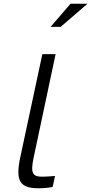

<svg xmlns="http://www.w3.org/2000/svg" viewBox="-20 -1000 489 1029"><path d="M208 -53C154 -53 143 -71 160 -154L278 -710H207L88 -154C63 -33 84 9 186 9C211 9 237 7 262 2L275 -57C253 -55 224 -53 208 -53ZM251 -856H305L449 -980H358Z"/></svg>

Font: LT Wave Text Light Italic
Style: Regular
Weight: 300
Designer: Daniel Lyons
Version: Version 2.5 (Glyphs App)